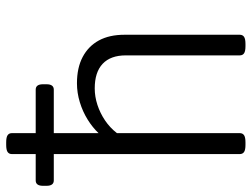

<svg xmlns="http://www.w3.org/2000/svg" viewBox="-114 -678 794 605"><g transform="rotate(-90 282.5 -375.0)"><path d="M17 -602Q0 -602 0 -625V-636Q0 -659 17 -659H303Q320 -659 320 -636V-625Q320 -602 303 -602ZM129 2Q113 2 106.5 -2.5Q100 -7 100 -16V-734Q100 -743 106.5 -747.5Q113 -752 129 -752H137Q153 -752 159.5 -747.5Q166 -743 166 -734V-461Q184 -480 209 -495.5Q234 -511 263.5 -520Q293 -529 323 -529Q372 -529 406 -511Q440 -493 458 -460Q476 -427 476 -379V-16Q476 -7 469.5 -2.5Q463 2 447 2H440Q424 2 417.5 -2.5Q411 -7 411 -16V-375Q411 -423 384.5 -448Q358 -473 307 -473Q281 -473 255 -464.5Q229 -456 206 -440.5Q183 -425 166 -403V-16Q166 -7 159.5 -2.5Q153 2 137 2Z"/></g></svg>

Font: Asap Light
Style: Regular
Weight: 300
Designer: Pablo Cosgaya
Foundry: Omnibus-Type
Version: Version 3.001